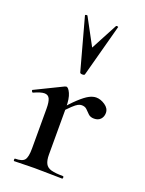

<svg xmlns="http://www.w3.org/2000/svg" viewBox="-139 -798 652 865"><g transform="rotate(20 187.0 -365.0)"><path d="M155 -271 148 -283Q186 -328 212.5 -352.5Q239 -377 257 -386.5Q275 -396 291 -396Q312 -396 333.5 -381.5Q355 -367 355 -345Q355 -327 344 -315Q333 -303 313 -303Q295 -303 285 -313Q275 -323 266 -332Q257 -341 241 -341Q233 -341 224 -336.5Q215 -332 199 -317Q183 -302 155 -271ZM41 0Q38 0 38 -6Q38 -12 41 -12Q75 -12 86 -26Q97 -40 97 -81V-272Q97 -304 90 -319Q83 -334 65 -334Q56 -334 43 -330Q30 -326 15 -319Q11 -318 8.5 -323.5Q6 -329 9 -330L140 -394Q145 -396 147 -396Q157 -396 167.5 -373Q178 -350 178 -306V-81Q178 -54 186 -38.5Q194 -23 214 -17.5Q234 -12 270 -12Q274 -12 274 -6Q274 0 270 0Q244 0 210.5 -1Q177 -2 138 -2Q111 -2 85.5 -1Q60 0 41 0ZM116 -726Q115 -729 120.5 -730Q126 -731 127 -729L196 -601L264 -729Q266 -731 271 -730Q276 -729 274 -726L207 -477Q206 -472 196 -472Q186 -472 184 -477Z"/></g></svg>

Font: Cormorant Garamond Light SemiBold
Style: Regular
Weight: 600
Version: Version 4.001